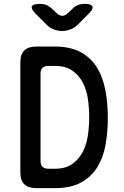

<svg xmlns="http://www.w3.org/2000/svg" viewBox="-20 -970 640 990"><path d="M168 0Q126 0 105.5 -20Q85 -40 85 -82V-648Q85 -690 105.5 -710Q126 -730 168 -730H263Q344 -730 397 -700.5Q450 -671 480.5 -621Q511 -571 523.5 -504Q536 -437 536 -362Q536 -293 525 -227.5Q514 -162 484 -111.5Q454 -61 400.5 -30.5Q347 0 263 0ZM189 -140Q189 -120 199 -110Q209 -100 229 -100H263Q319 -100 353.5 -125Q388 -150 407.5 -188.5Q427 -227 433.5 -274Q440 -321 440 -366Q440 -411 433.5 -458Q427 -505 407.5 -543Q388 -581 353.5 -605.5Q319 -630 263 -630H229Q209 -630 199 -620Q189 -610 189 -590ZM187 -950Q205 -950 220.5 -943.5Q236 -937 249 -924L270 -904Q285 -889 300.5 -888.5Q316 -888 331 -903L354 -925Q367 -938 382 -944Q397 -950 416 -950Q451 -950 456.5 -937Q462 -924 437 -899L382 -844Q365 -826 342 -818Q319 -810 300 -810Q281 -810 258.5 -818Q236 -826 219 -844L165 -898Q139 -924 144.5 -937Q150 -950 187 -950Z"/></svg>

Font: Maple Mono Medium
Style: Regular
Weight: 500
Monospace: yes
Designer: subframe7536
Version: Version 7.000